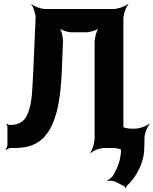

<svg xmlns="http://www.w3.org/2000/svg" viewBox="-20 -757 785 982"><path d="M561 -711H212C190 -711 153 -724 142 -736L140 -734C151 -722 163 -685 162 -663L150 -391C145 -307 146 -238 124 -181C109 -142 88 -123 42 -118C41 -118 36 -120 36 -120L38 -116L36 -118H28C23 -118 18 -122 16 -124L12 -121C14 -119 18 -113 18 -109V-18C18 -10 12 3 8 8L10 10C15 6 28 0 36 0H54C142 0 194 -30 230 -88C276 -162 290 -266 296 -391L302 -544C303 -566 294 -605 282 -617L280 -615C292 -603 325 -592 344 -592H421C441 -592 478 -603 490 -616L488 -618C475 -606 464 -566 464 -542V-50C464 -26 452 11 442 24L444 26C455 14 490 0 514 0H561C585 0 622 14 635 26L637 24C625 11 611 -26 611 -50V-661C611 -685 625 -722 637 -735L635 -737C622 -725 585 -711 561 -711ZM571 173 614 195C617 196 621 202 621 205L625 204C625 201 626 195 629 193C640 183 651 171 661 158C690 117 718 64 718 -3L719 -51C719 -74 733 -110 745 -122L742 -124C730 -112 694 -99 671 -99H649C625 -99 588 -113 575 -125L573 -123C585 -110 599 -73 599 -49V4C599 62 581 100 561 137C555 148 538 162 529 165L531 169C540 166 560 167 571 173Z"/></svg>

Font: Asimov
Style: EdgeNar
Weight: 500
Designer: Google
Version: Version 2.000980: 2014